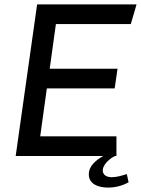

<svg xmlns="http://www.w3.org/2000/svg" viewBox="-20 -706 638 869"><path d="M572 -597 598 -686H148L51 0H447C415 19 382 44 382 83C382 128 426 143 469 143C502 143 533 135 562 119L554 82C531 89 509 96 485 96C466 96 445 88 445 65C445 40 476 11 501 0H507V-89H162L192 -306H499L512 -395H205L233 -597Z"/></svg>

Font: Chivo
Style: Italic
Weight: 400
Italic angle: -8°
Designer: Hector Gatti
Foundry: Omnibus-Type
Version: Version 1.003;PS 001.003;hotconv 1.0.70;makeotf.lib2.5.58329